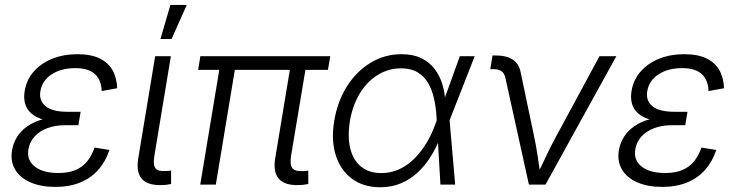

<svg xmlns="http://www.w3.org/2000/svg" viewBox="-20 -770 3078 801"><path d="M210.9 9.8Q150.4 9.8 106.9 -9.3Q63.5 -28.3 43 -63Q22.5 -97.7 30.3 -143.6Q35.2 -172.9 51 -198.5Q66.9 -224.1 94.5 -243.4Q122.1 -262.7 162.1 -273.4Q202.1 -284.2 255.4 -284.2H313L307.1 -247.6H250Q210 -247.6 177.5 -235.4Q145 -223.1 124.5 -200.7Q104 -178.2 98.6 -147.5Q90.8 -102.5 124.8 -75.4Q158.7 -48.3 223.1 -48.3Q266.1 -48.3 295.4 -60.8Q324.7 -73.2 343.8 -96.9Q362.8 -120.6 374.5 -154.3L436.5 -144.5Q420.9 -96.7 390.4 -62Q359.9 -27.3 314.9 -8.8Q270 9.8 210.9 9.8ZM252.9 -260.3Q200.7 -260.3 165.5 -269.8Q130.4 -279.3 110.6 -296.9Q90.8 -314.5 84.5 -338.4Q78.1 -362.3 83 -390.6Q90.8 -437.5 121.1 -471.9Q151.4 -506.3 198.2 -525.1Q245.1 -543.9 303.2 -543.9Q358.9 -543.9 395 -526.6Q431.2 -509.3 449.2 -477.5Q467.3 -445.8 468.8 -401.9L404.3 -390.1Q402.8 -436 376 -460.9Q349.1 -485.8 293.9 -485.8Q234.9 -485.8 195.1 -459.5Q155.3 -433.1 148.4 -389.2Q142.1 -349.6 170.4 -326.7Q198.7 -303.7 260.7 -303.7H316.4L309.1 -260.3Z M656.7 2Q597.7 4.4 572.5 -22.9Q547.4 -50.3 556.6 -108.4L627.4 -535.6H692.9L624 -120.1Q617.7 -81.5 628.7 -67.9Q639.6 -54.2 671.9 -56.6Q679.7 -56.6 684.6 -57.1Q689.5 -57.6 693.8 -58.6V-2.4Q687 -1 677.2 0.5Q667.5 2 656.7 2ZM649.4 -607.4 690.9 -749.5H759.3L695.8 -607.4Z M1227.5 2Q1169.4 4.4 1144 -23.4Q1118.7 -51.3 1127.9 -108.4L1195.3 -515.1H1260.3L1194.3 -120.1Q1188.5 -82.5 1199.7 -68.4Q1210.9 -54.2 1243.2 -56.2Q1252 -56.6 1256.3 -56.9Q1260.7 -57.1 1266.1 -58.1V-2.4Q1258.8 -1 1248.8 0.5Q1238.8 2 1227.5 2ZM815.4 0 900.9 -515.1H965.8L880.4 0ZM806.6 -478.5 815.9 -535.6H1357.9L1348.1 -478.5Z M1566.4 11.2Q1496.1 11.2 1448.2 -24.4Q1400.4 -60.1 1380.6 -122.8Q1360.8 -185.5 1374.5 -266.6Q1388.2 -348.1 1428 -410.6Q1467.8 -473.1 1526.6 -508.5Q1585.4 -543.9 1655.3 -543.9Q1703.6 -543.9 1737.5 -527.3Q1771.5 -510.7 1793.2 -482.4Q1814.9 -454.1 1825.7 -417.7Q1836.4 -381.3 1838.4 -341.3H1860.8L1855.5 -270L1878.9 0H1817.4L1801.3 -278.8Q1799.3 -319.3 1791.3 -356.4Q1783.2 -393.6 1766.8 -422.4Q1750.5 -451.2 1722.7 -468Q1694.8 -484.9 1652.8 -484.9Q1600.6 -484.9 1556.2 -457.5Q1511.7 -430.2 1481.4 -380.9Q1451.2 -331.5 1439.9 -265.6Q1429.2 -200.2 1441.2 -151.1Q1453.1 -102.1 1486.1 -75Q1519 -47.9 1570.8 -47.9Q1611.3 -47.9 1646.2 -64.2Q1681.2 -80.6 1709.7 -109.4Q1738.3 -138.2 1760.5 -175.5Q1782.7 -212.9 1797.4 -255.4L1898.4 -535.6H1960.4L1855 -266.6L1836.9 -195.3H1816.4Q1799.8 -153.3 1776.4 -116Q1752.9 -78.6 1721.9 -50Q1690.9 -21.5 1652.3 -5.1Q1613.8 11.2 1566.4 11.2Z M2186.5 0 2088.4 -445.3Q2084 -464.8 2072 -473.1Q2060.1 -481.4 2037.1 -481.4H2025.4L2034.7 -538.6H2047.4Q2092.8 -538.6 2118.9 -521.5Q2145 -504.4 2151.9 -469.2L2208 -202.1Q2217.3 -159.2 2223.4 -116Q2229.5 -72.8 2236.8 -31.7H2216.3Q2237.3 -73.2 2257.3 -116.2Q2277.3 -159.2 2300.8 -202.1L2481 -535.6H2551.3L2255.9 0Z M2742.7 9.8Q2682.1 9.8 2638.7 -9.3Q2595.2 -28.3 2574.7 -63Q2554.2 -97.7 2562 -143.6Q2566.9 -172.9 2582.8 -198.5Q2598.6 -224.1 2626.2 -243.4Q2653.8 -262.7 2693.8 -273.4Q2733.9 -284.2 2787.1 -284.2H2844.7L2838.9 -247.6H2781.7Q2741.7 -247.6 2709.2 -235.4Q2676.8 -223.1 2656.2 -200.7Q2635.7 -178.2 2630.4 -147.5Q2622.6 -102.5 2656.5 -75.4Q2690.4 -48.3 2754.9 -48.3Q2797.9 -48.3 2827.1 -60.8Q2856.4 -73.2 2875.5 -96.9Q2894.5 -120.6 2906.2 -154.3L2968.3 -144.5Q2952.6 -96.7 2922.1 -62Q2891.6 -27.3 2846.7 -8.8Q2801.8 9.8 2742.7 9.8ZM2784.7 -260.3Q2732.4 -260.3 2697.3 -269.8Q2662.1 -279.3 2642.3 -296.9Q2622.6 -314.5 2616.2 -338.4Q2609.9 -362.3 2614.7 -390.6Q2622.6 -437.5 2652.8 -471.9Q2683.1 -506.3 2730 -525.1Q2776.9 -543.9 2835 -543.9Q2890.6 -543.9 2926.8 -526.6Q2962.9 -509.3 2981 -477.5Q2999 -445.8 3000.5 -401.9L2936 -390.1Q2934.6 -436 2907.7 -460.9Q2880.9 -485.8 2825.7 -485.8Q2766.6 -485.8 2726.8 -459.5Q2687 -433.1 2680.2 -389.2Q2673.8 -349.6 2702.1 -326.7Q2730.5 -303.7 2792.5 -303.7H2848.1L2840.8 -260.3Z"/></svg>

Font: Inter 20pt Light
Style: Italic
Weight: 300
Italic angle: -9.3988°
Version: Version 4.001;git-66647c0bb